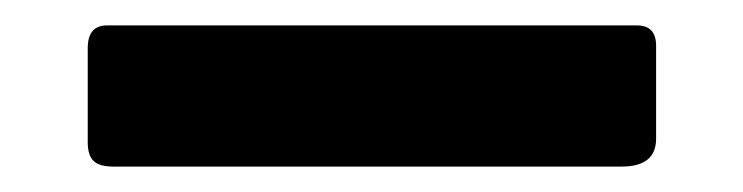

<svg xmlns="http://www.w3.org/2000/svg" viewBox="-20 12 584 151"><path d="M496 121Q496 143 469 143H69Q58 143 53.5 138.5Q49 134 49 124V50Q49 32 64 32H481Q496 32 496 48Z"/></svg>

Font: Libre Franklin Thin
Style: Bold
Weight: 700
Version: Version 3.000